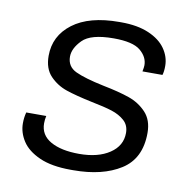

<svg xmlns="http://www.w3.org/2000/svg" viewBox="-65 -587 666 662"><g transform="rotate(10 268.0 -255.5)"><path d="M483 -399Q483 -379 479 -367H409Q412 -382 412 -389Q412 -418 385.5 -440Q359 -462 292 -462Q212 -462 183 -432.5Q154 -403 154 -374Q154 -339 186 -324Q218 -309 285 -295Q341 -284 377 -271.5Q413 -259 438 -232.5Q463 -206 463 -161Q463 -71 399 -30.5Q335 10 233 10H224Q157 10 114.5 -9Q72 -28 53 -57.5Q34 -87 34 -119Q34 -140 39 -158H109Q106 -145 106 -132Q106 -91 143 -70Q180 -49 243 -49Q309 -49 349.5 -76Q390 -103 390 -148Q390 -175 372 -191Q354 -207 327.5 -215.5Q301 -224 255 -233Q198 -245 164 -256.5Q130 -268 105.5 -293.5Q81 -319 81 -364Q81 -434 138.5 -477.5Q196 -521 301 -521H308Q365 -521 404.5 -504Q444 -487 463.5 -459Q483 -431 483 -399Z"/></g></svg>

Font: Chivo Light Italic
Style: Regular
Weight: 300
Italic angle: -8.05°
Designer: Hector Gatti
Foundry: Omnibus-Type
Version: Version 1.007